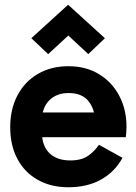

<svg xmlns="http://www.w3.org/2000/svg" viewBox="-20 -780 574 809"><path d="M268 9Q195 9 139.5 -22Q84 -53 53.5 -110Q23 -167 23 -244Q23 -320 53.5 -378Q84 -436 139.5 -468.5Q195 -501 268 -501Q343 -501 398 -467Q453 -433 483 -375.5Q513 -318 513 -246Q513 -233 512 -221Q511 -209 510 -202H137V-306H398L381 -263Q381 -318 353.5 -353Q326 -388 269 -388Q218 -388 187.5 -357Q157 -326 157 -275V-220Q157 -165 188.5 -134.5Q220 -104 276 -104Q323 -104 350.5 -123Q378 -142 397 -170L496 -115Q464 -56 406 -23.5Q348 9 268 9ZM183 -552 112 -619 267 -760 422 -619 352 -552 236 -660H300Z"/></svg>

Font: Gabarito
Style: Bold
Weight: 700
Designer: Leandro Assis / Alvaro Franca / Felipe Casaprima
Foundry: Naipe Foundry
Version: Version 1.000